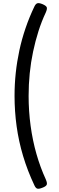

<svg xmlns="http://www.w3.org/2000/svg" viewBox="-20 -1099 366 1201"><path d="M266 -1020Q240 -965 220.5 -903.5Q201 -842 187 -776Q173 -710 166 -640.5Q159 -571 159 -499Q159 -404 171.5 -312Q184 -220 208 -136Q232 -52 266 22Q277 47 272 57Q267 67 246 75Q224 84 213.5 81Q203 78 195 60Q152 -31 124.5 -123Q97 -215 84 -309Q71 -403 71 -499Q71 -572 78.5 -642.5Q86 -713 101 -783Q116 -853 139.5 -922Q163 -991 195 -1058Q203 -1075 213.5 -1078.5Q224 -1082 246 -1073Q267 -1064 272 -1054.5Q277 -1045 266 -1020Z"/></svg>

Font: Playwrite PE
Style: Regular
Weight: 400
Designer: Veronika Burian, José Scaglione
Foundry: TypeTogether
Version: Version 1.002